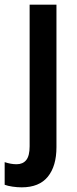

<svg xmlns="http://www.w3.org/2000/svg" viewBox="-59 -563 330 823"><path d="M34 240Q15 240 -5.5 237Q-26 234 -39 229V132Q-12 141 12 141Q39 141 53.5 123Q68 105 68 64V-543H183V68Q183 149 146 194.5Q109 240 34 240Z"/></svg>

Font: Noto Sans Malayalam Condensed SemiBold
Style: Regular
Weight: 600
Width: 3
Designer: Jelle Bosma - Monotype Design Team
Foundry: Monotype Imaging Inc.
Version: Version 2.104; ttfautohint (v1.8.4.7-5d5b)